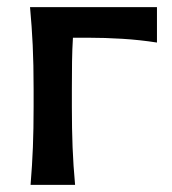

<svg xmlns="http://www.w3.org/2000/svg" viewBox="-20 -517 482 537"><path d="M65.5 0Q70 -54.5 72 -105.2Q74 -156 74 -218V-268Q74 -337.5 71.5 -390.2Q69 -443 64 -497H419V-398Q371 -405.5 322 -408.5Q273 -411.5 226.5 -411.5H184Q182 -379.5 181.5 -345Q181 -310.5 181 -268V-218Q181 -156 183 -105.2Q185 -54.5 190 0Z"/></svg>

Font: Commissioner Flair Medium
Style: Regular
Weight: 500
Designer: Kostas Bartsokas
Foundry: Kostas Bartsokas
Version: Version 1.000; ttfautohint (v1.8.3)